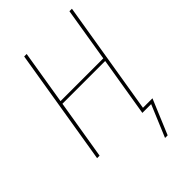

<svg xmlns="http://www.w3.org/2000/svg" viewBox="-271 -838 1143 1143"><g transform="rotate(-45 300.0 -267.0)"><path d="M436 201H414L498 0H424L486 -375H126L64 0H43L164 -735H185L129 -394H489L545 -735H566L448 -19H528Z"/></g></svg>

Font: Iosevka SS04 Thin Extended
Style: Italic
Weight: 100
Width: 7
Italic angle: -9°
Monospace: yes
Designer: Belleve Invis
Foundry: Belleve Invis
Version: Version 19.0.0; ttfautohint (v1.8.4)